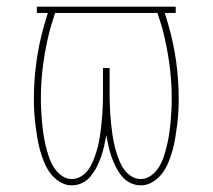

<svg xmlns="http://www.w3.org/2000/svg" viewBox="-20 -550 640 578"><path d="M404 8Q387 8 372 0.5Q357 -7 346.5 -20Q336 -33 328.5 -48Q321 -63 315.5 -78.5Q310 -94 306.5 -110.5Q303 -127 300 -143Q297 -127 293.5 -110.5Q290 -94 284.5 -78.5Q279 -63 271.5 -48Q264 -33 253.5 -20Q243 -7 228 0.5Q213 8 196 8Q177 8 160 -2.5Q143 -13 131.5 -28.5Q120 -44 112.5 -62.5Q105 -81 100 -99.5Q95 -118 92 -137Q89 -156 86.5 -175.5Q84 -195 83 -214.5Q82 -234 82 -253Q82 -308 89.5 -363Q97 -418 112 -471L124 -511H91V-530H509V-511H476L488 -471Q503 -418 510.5 -363Q518 -308 518 -253Q518 -234 517 -214.5Q516 -195 513.5 -175.5Q511 -156 508 -137Q505 -118 500 -99.5Q495 -81 487.5 -62.5Q480 -44 468.5 -28.5Q457 -13 440 -2.5Q423 8 404 8ZM196 -11Q211 -11 224 -19Q237 -27 245.5 -38.5Q254 -50 259.5 -63.5Q265 -77 269.5 -91Q274 -105 277 -119.5Q280 -134 282 -148.5Q284 -163 285.5 -177.5Q287 -192 288 -206.5Q289 -221 289.5 -235.5Q290 -250 290 -265V-345H310V-265Q310 -250 310.5 -235.5Q311 -221 312 -206.5Q313 -192 314.5 -177.5Q316 -163 318 -148.5Q320 -134 323 -119.5Q326 -105 330.5 -91Q335 -77 340.5 -63.5Q346 -50 354.5 -38.5Q363 -27 376 -19Q389 -11 404 -11Q421 -11 435.5 -22Q450 -33 459 -48Q468 -63 473.5 -80Q479 -97 483 -114Q487 -131 489.5 -148.5Q492 -166 493.5 -183Q495 -200 496 -218Q497 -236 497 -253Q497 -307 489.5 -360.5Q482 -414 468 -467L454 -511H146L132 -467Q118 -414 110.5 -360.5Q103 -307 103 -253Q103 -236 104 -218Q105 -200 106.5 -183Q108 -166 110.5 -148.5Q113 -131 117 -114Q121 -97 126.5 -80Q132 -63 141 -48Q150 -33 164.5 -22Q179 -11 196 -11Z"/></svg>

Font: Iosevka Curly Thin Extended
Style: Regular
Weight: 100
Width: 7
Monospace: yes
Designer: Belleve Invis
Foundry: Belleve Invis
Version: Version 11.1.0; ttfautohint (v1.8.3)